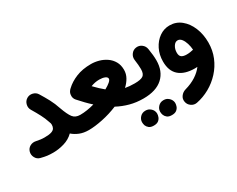

<svg xmlns="http://www.w3.org/2000/svg" viewBox="-97 -886 2013 1628"><g transform="rotate(-30 909.0 -72.5)"><path d="M20 -40Q28.3 -69.3 54.2 -83.5Q80.1 -97.7 111.3 -90.8Q132.3 -86.4 150.6 -84Q168.9 -81.5 190.4 -81.5Q234.9 -81.5 257.6 -89.4Q280.3 -97.2 288.3 -111.6Q296.4 -126 296.4 -145Q296.4 -151.9 294.9 -158.7Q291 -168.9 287.1 -180.7Q275.4 -216.8 255.1 -255.9Q234.9 -294.9 206.1 -342.8Q190.4 -368.7 197.8 -398.9Q205.1 -429.2 231 -445.3Q256.8 -460.9 287.1 -453.6Q317.4 -446.3 333 -420.4Q362.3 -373 385.7 -329.1Q409.2 -285.2 427.7 -229.5Q453.1 -158.2 476.8 -127.2Q500.5 -96.2 546.9 -96.2H547.4Q578.1 -96.2 599.6 -74.5Q621.1 -52.7 621.1 -22Q621.1 8.3 599.6 30.3Q578.1 52.2 547.4 52.2H546.9Q496.1 52.2 457.8 36.6Q419.4 21 391.1 -3.9Q352.1 34.7 296.9 50.8Q241.7 66.9 190.4 66.9Q156.2 66.9 131.3 63.7Q106.4 60.5 70.8 51.3Q41.5 43.9 26.9 16.6Q12.2 -10.7 20 -40Z M473.1 -22Q473.1 -52.7 495.1 -74.5Q517.1 -96.2 547.4 -96.2Q580.6 -96.2 616.2 -101.8Q651.9 -107.4 687 -117.2Q659.2 -142.1 632.1 -170.2Q605 -198.2 578.1 -228.5Q557.6 -251.5 562 -283.7Q564 -303.7 576.2 -318.8Q582 -327.1 589.8 -333.5Q631.3 -373 694.1 -398.7Q756.8 -424.3 840.3 -424.3Q877.9 -424.3 916.5 -413.6Q955.1 -402.8 987.5 -380.4Q1020 -357.9 1039.8 -323.5Q1059.6 -289.1 1059.6 -241.7Q1059.6 -202.6 1040.5 -168.2Q1021.5 -133.8 989.3 -104Q1029.3 -96.2 1081.1 -96.2H1081.5Q1112.3 -96.2 1133.8 -74.5Q1155.3 -52.7 1155.3 -22Q1155.3 8.3 1133.8 30.3Q1112.3 52.2 1081.5 52.2H1081.1Q1012.2 52.2 950.9 35.6Q889.6 19 834 -10.7Q759.8 20 682.1 36.1Q604.5 52.2 547.4 52.2Q517.1 52.2 495.1 30.3Q473.1 8.3 473.1 -22ZM834.5 -274.9Q793 -274.9 752 -258.8Q800.3 -208 839.4 -176.8Q871.6 -194.3 891.1 -211.2Q910.6 -228 910.6 -240.7Q910.6 -256.8 888.9 -265.9Q867.2 -274.9 834.5 -274.9Z M1007.3 -22Q1007.3 -52.7 1029.3 -74.5Q1051.3 -96.2 1081.5 -96.2Q1140.1 -96.2 1163.6 -112.5Q1187 -128.9 1187 -175.8Q1187 -212.4 1178.7 -270.5Q1175.3 -300.8 1193.8 -325.4Q1212.4 -350.1 1242.7 -354Q1272.9 -357.9 1297.1 -339.4Q1321.3 -320.8 1326.2 -290.5Q1337.4 -222.7 1337.4 -174.8Q1337.4 -67.9 1271.7 -7.8Q1206.1 52.2 1081.5 52.2Q1051.3 52.2 1029.3 30.3Q1007.3 8.3 1007.3 -22ZM1146.5 220.2Q1146.5 192.4 1167.2 170.4Q1188 148.4 1219.2 148.4Q1242.2 148.4 1258.1 158.2Q1273.9 168 1283.2 182.1Q1294.9 200.7 1294.9 220.2Q1294.9 234.9 1288.6 252.2Q1282.2 269.5 1266.1 282Q1250 294.4 1220.2 294.4Q1189.9 294.4 1174.3 281.7Q1158.7 269 1152.3 252.4Q1146.5 236.3 1146.5 220.2ZM969.2 220.7Q969.2 192.9 989.7 170.9Q1010.3 148.9 1042 148.9Q1064.9 148.9 1080.8 158.7Q1096.7 168.5 1106 182.6Q1117.2 200.7 1117.2 220.7Q1117.2 235.4 1110.8 252.7Q1104.5 270 1088.4 282.5Q1072.3 294.9 1043 294.9Q1012.7 294.9 997.1 282.2Q981.4 269.5 974.6 252.9Q971.7 244.6 970.5 236.3Q969.2 228 969.2 220.7Z M1580.1 -375Q1643.6 -375 1691.9 -335.9Q1740.2 -296.9 1767.6 -231Q1794.9 -165 1794.9 -85Q1794.9 -8.8 1767.6 57.4Q1740.2 123.5 1692.6 175.5Q1645 227.5 1583.7 262Q1522.5 296.4 1455.1 309.6Q1425.3 315.4 1399.7 297.6Q1374 279.8 1368.7 250Q1362.8 219.7 1380.9 195.6Q1398.9 171.4 1427.7 163.1Q1490.7 145.5 1536.6 115.7Q1582.5 85.9 1610.4 47.9Q1598.1 48.8 1586.9 48.8Q1487.8 48.8 1434.1 2.7Q1380.4 -43.5 1380.4 -136.2Q1380.4 -202.6 1407.5 -256.8Q1434.6 -311 1480 -343Q1525.4 -375 1580.1 -375ZM1519 -142.6Q1519 -111.8 1535.9 -99.9Q1552.7 -87.9 1585.4 -87.9Q1604 -87.9 1620.6 -90.6Q1637.2 -93.3 1651.4 -96.7Q1649.4 -128.4 1639.9 -159.4Q1630.4 -190.4 1614.5 -210.7Q1598.6 -231 1576.7 -231Q1552.7 -231 1535.9 -204.6Q1519 -178.2 1519 -142.6Z"/></g></svg>

Font: Mikhak-DS1-FD ExtraBold
Style: Regular
Weight: 800
Designer: Amin Abedi
Version: Version 3.2